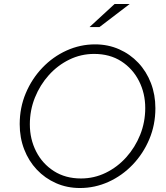

<svg xmlns="http://www.w3.org/2000/svg" viewBox="-20 -934 833 965"><path d="M382 11Q317 11 261.5 -13.5Q206 -38 165 -81.5Q124 -125 101.5 -183.5Q79 -242 79 -310Q79 -393 109.5 -465.5Q140 -538 193 -593.5Q246 -649 314.5 -680Q383 -711 458 -711Q523 -711 578.5 -686.5Q634 -662 675 -618.5Q716 -575 738.5 -516.5Q761 -458 761 -390Q761 -307 730.5 -234.5Q700 -162 647 -106.5Q594 -51 525.5 -20Q457 11 382 11ZM387 -37Q453 -37 511.5 -65.5Q570 -94 614.5 -143.5Q659 -193 684.5 -256.5Q710 -320 710 -391Q710 -465 678.5 -527Q647 -589 589.5 -626Q532 -663 453 -663Q387 -663 328.5 -634.5Q270 -606 225.5 -556.5Q181 -507 155.5 -443.5Q130 -380 130 -309Q130 -235 161.5 -173Q193 -111 251 -74Q309 -37 387 -37ZM430 -798 556 -914H632L480 -798Z"/></svg>

Font: Red Hat Text VF
Style: Italic
Weight: 300
Italic angle: -12°
Designer: Pentagram, MCKL
Foundry: Pentagram, MCKL
Version: Version 1.023